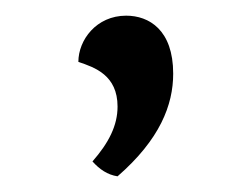

<svg xmlns="http://www.w3.org/2000/svg" viewBox="-20 -124 321 245"><path d="M130 101C184 54 201 10 201 -30C201 -86 170 -104 141 -104C103 -104 80 -73 80 -45C101 -38 130 -28 130 12C130 36 119 58 98 82C107 92 117 99 130 101Z"/></svg>

Font: Arima Koshi Medium
Style: Regular
Weight: 500
Designer: Joana Correia and Natanael Gama
Foundry: NDISCOVER
Version: Version 1.019;PS 001.019;hotconv 1.0.88;makeotf.lib2.5.64775